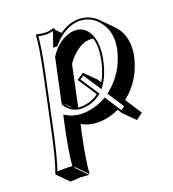

<svg xmlns="http://www.w3.org/2000/svg" viewBox="-133 -541 843 935"><g transform="rotate(-20 288.5 -74.0)"><path d="M68.4 32.2 125 -234.9Q155.8 -379.4 157.7 -436L160.2 -439Q193.4 -432.1 210 -432.1Q229 -432.6 247.1 -439Q251 -438.5 252.9 -437Q254.9 -433.6 254.4 -429.2L279.3 -403.8Q327.6 -438.5 379.4 -439Q435.1 -438 473.6 -399.9L530.3 -343.3Q584.5 -289.1 576.2 -203.1Q574.7 -190.4 572.8 -178.2Q546.9 -60.5 458 9.3L513.7 94.7L479 120.6L422.4 64L407.2 41Q354 66.4 298.3 66.4Q250 65.9 214.4 44.4L204.6 88.4Q176.3 221.2 172.4 288.6L115.7 231.9L112.8 234.9L169.4 291.5Q169.4 291.5 124.5 288.6Q123 288.6 122.1 288.6L72.8 291.5L16.1 234.9L15.6 231.9Q39.6 168 68.4 32.2ZM414.6 -324.7Q405.8 -326.7 397 -326.7Q352.5 -326.7 305.7 -281.2Q288.1 -264.2 275.4 -244.6L231 -34.7Q237.8 -33.7 245.1 -34.2Q299.3 -34.7 337.9 -64.9L274.4 -162.1L310.5 -186L367.2 -129.4L378.4 -111.8Q402.3 -151.9 414.1 -208Q429.2 -278.8 414.6 -324.7ZM204.6 -43.9 171.4 -77.1Q179.2 -65.9 187 -57.6Q195.8 -49.3 204.6 -43.9ZM78.1 34.2Q51.3 160.6 29.3 223.1Q45.4 221.7 65.9 222.2Q89.8 222.2 106.4 223.6Q111.8 156.2 138.2 29.8L150.9 -27.8L162.6 -20.5Q197.3 0 241.7 0Q304.2 -0.5 360.4 -31.7L368.7 -36.6L424.8 49.8L443.4 35.6L387.7 -49.3L395 -55.2Q481.4 -124 506.3 -237.3Q524.4 -323.2 475.6 -382.8Q446.3 -417.5 405.3 -426.3Q392.1 -428.7 379.4 -429.2Q305.2 -427.7 240.2 -353.5L237.3 -350.1H216.3L220.7 -363.3Q230.5 -393.6 242.7 -426.8Q225.6 -421.9 210 -421.9Q192.4 -421.9 167.5 -427.2Q163.1 -366.2 134.8 -232.9ZM209.5 -304.7 210.4 -306.2Q249 -367.7 310.1 -387.7Q326.7 -392.6 340.3 -393.1Q401.4 -393.1 422.9 -329.6Q431.2 -303.7 431.6 -272Q431.2 -241.2 423.8 -206.1Q408.2 -135.7 376.5 -91.3L368.2 -79.6L307.6 -171.9L288.1 -159.2L351.6 -62.5L344.2 -57.1Q301.8 -24.4 245.1 -23.9Q193.4 -25.4 163.1 -71.8L160.6 -75.2Z"/></g></svg>

Font: Linux Biolinum Shadow O
Style: Italic
Weight: 400
Italic angle: -12°
Designer: Philipp H. Poll
Foundry: Philipp H. Poll
Version: Version 0.6.2